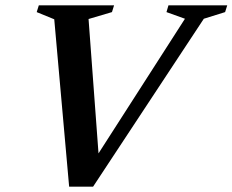

<svg xmlns="http://www.w3.org/2000/svg" viewBox="-20 -696 874 722"><path d="M184 -623.5 118 -650.5 126 -676H409L401 -650.5L313 -624.5L353.5 -78L323 -76.5L675.5 -625.5L606 -650.5L613.5 -676H834.5L826.5 -650.5L746.5 -625.5L330 6H240Z"/></svg>

Font: Newsreader 16pt 16pt SemiBold
Style: Italic
Weight: 600
Italic angle: -17°
Version: Version 1.003